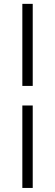

<svg xmlns="http://www.w3.org/2000/svg" viewBox="-20 -730 278 971"><path d="M145.5 -710.5V-295.5H93V-710.5ZM145.5 -196.5V220.5H93V-196.5Z"/></svg>

Font: Anek Malayalam Light
Style: Regular
Weight: 300
Version: Version 1.003